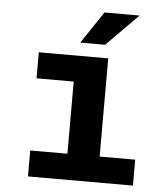

<svg xmlns="http://www.w3.org/2000/svg" viewBox="-52 -767 704 814"><g transform="rotate(5 300.0 -360.5)"><path d="M97.2 -528.3H392.6V-110.4H543.9V0H97.2V-110.4H255.4V-417.5H97.2ZM359.9 -720.7H509.3L374 -584.5H268.6Z"/></g></svg>

Font: Roboto Mono
Style: Bold
Weight: 700
Designer: Google
Version: Version 2.000985; 2015; ttfautohint (v1.3)